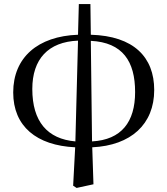

<svg xmlns="http://www.w3.org/2000/svg" viewBox="-20 -708 824 945"><path d="M351 -12C213 -24 139 -110 139 -270C139 -417 217 -502 364 -508ZM340 206 357 217 440 199 434 17C625 8 739 -97 739 -265C739 -427 638 -531 427 -537L425 -688H368L364 -537C166 -530 45 -425 45 -253C45 -86 160 8 350 17ZM427 -507C584 -499 645 -406 645 -255C645 -108 578 -20 433 -12Z"/></svg>

Font: Noto Serif HK Medium
Style: Regular
Weight: 500
Designer: Ryoko NISHIZUKA 西塚涼子 (kana & ideographs); Frank Grießhammer (Latin, Greek & Cyrillic); Wenlong ZHANG 张文龙 (bopomofo); San
Foundry: Adobe
Version: Version 2.001;hotconv 1.1.0;makeotfexe 2.6.0